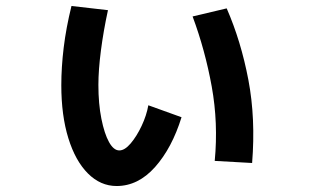

<svg xmlns="http://www.w3.org/2000/svg" viewBox="-20 -580 1040 642"><path d="M370 42Q316 42 274 0Q232 -42 208.5 -118Q185 -194 185 -295Q185 -355 193 -421Q201 -487 219 -560L341 -546Q326 -477 317.5 -411.5Q309 -346 309 -296Q309 -233 319 -183Q329 -133 344.5 -105Q360 -77 379 -77Q397 -77 417 -100.5Q437 -124 453.5 -159Q470 -194 476 -228L587 -188Q555 -85 498.5 -21.5Q442 42 370 42ZM823 -35 698 -42Q710 -169 688 -290.5Q666 -412 624 -525L738 -552Q786 -442 810.5 -313Q835 -184 823 -35Z"/></svg>

Font: Murecho SemiBold
Style: Regular
Weight: 600
Designer: Neil Summerour
Foundry: Positype
Version: Version 1.010; ttfautohint (v1.8.3)